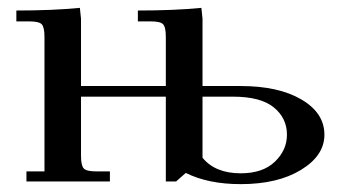

<svg xmlns="http://www.w3.org/2000/svg" viewBox="-20 -466 891 493"><path d="M22 -411.1V-439Q115.2 -439 185.1 -445.8L188 -418V-245.1H405.8V-371.1Q405.8 -396.5 398.7 -403.8Q391.6 -411.1 367.2 -411.1H334V-439Q427.2 -439 497.1 -445.8L500 -418V-245.1H598.1Q695.3 -245.1 754.2 -210.4Q813 -175.8 813 -120.1Q813 -66.4 752.9 -29.8Q692.9 6.8 598.1 6.8Q514.6 6.8 457 -22L432.1 0H405.8V-217.8H188V-65.9Q188 -41 195.1 -33.4Q202.1 -25.9 227.1 -25.9H262.2V0H47.9V-25.9H94.2V-371.1Q94.2 -396 87.2 -403.6Q80.1 -411.1 55.2 -411.1ZM500 -61Q532.7 -21 598.1 -21Q654.8 -21 685.8 -50.8Q716.8 -80.6 716.8 -120.1Q716.8 -162.6 683.1 -190.2Q649.4 -217.8 578.1 -217.8H500Z"/></svg>

Font: Dihjauti S
Style: Bold
Weight: 700
Designer: T. Christopher White
Version: Version 3.0.0